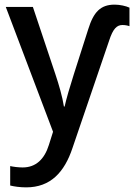

<svg xmlns="http://www.w3.org/2000/svg" viewBox="-20 -569 581 829"><path d="M475 -549C414 -549 384 -517 361 -443L299 -249C282 -196 266 -141 259 -109H256C249 -153 235 -201 219 -249L122 -539H5L209 0L191 57C172 118 135 154 78 154C59 154 36 151 24 148V232C40 236 65 240 93 240C198 240 258 175 293 70L451 -393C468 -446 485 -461 509 -461C519 -461 531 -459 539 -456V-536C524 -543 498 -549 475 -549Z"/></svg>

Font: Noto Sans Thai Medium
Style: Regular
Weight: 500
Designer: Monotype Design Team
Foundry: Monotype Imaging Inc.
Version: Version 1.901